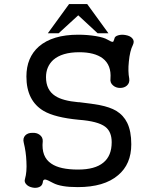

<svg xmlns="http://www.w3.org/2000/svg" viewBox="-20 -877 748 919"><path d="M260.7 -717.8 354.5 -803.7 447.3 -717.8H499L397.5 -857.4H310.5L209 -717.8ZM359.4 -627Q432.6 -627 471.7 -597.7Q513.7 -565.4 508.8 -501Q505.9 -480.5 521.5 -467.8Q535.2 -456.1 554.7 -456.1Q575.2 -456.1 587.9 -467.8Q601.6 -480.5 598.6 -501Q591.8 -535.2 596.7 -582Q601.6 -633.8 616.2 -662.1Q625 -680.7 613.3 -693.4Q603.5 -705.1 582 -709Q562.5 -712.9 545.9 -708Q528.3 -703.1 527.3 -690.4L525.4 -685.5Q523.4 -676.8 519.5 -676.8Q513.7 -675.8 494.1 -687.5Q478.5 -697.3 439.5 -704.1Q398.4 -710.9 354.5 -710.9Q231.4 -710.9 166 -654.3Q106.4 -601.6 106.4 -510.7Q106.4 -394.5 189.5 -345.7Q243.2 -314.5 357.4 -303.7Q448.2 -296.9 483.4 -270.5Q514.6 -247.1 514.6 -196.3Q514.6 -130.9 474.6 -98.6Q434.6 -65.4 353.5 -65.4Q266.6 -65.4 225.6 -93.8Q176.8 -126 184.6 -201.2Q185.5 -220.7 168.9 -232.4Q155.3 -242.2 134.8 -241.2Q113.3 -241.2 101.6 -229.5Q87.9 -215.8 93.8 -193.4Q104.5 -150.4 106.4 -104.5Q109.4 -53.7 99.6 -20.5Q94.7 -5.9 106.4 5.9Q116.2 16.6 134.8 20.5Q152.3 24.4 167 18.6Q181.6 12.7 184.6 -2.9Q185.5 -19.5 197.3 -17.6Q206.1 -16.6 234.4 -1Q252.9 8.8 282.2 13.7Q309.6 18.6 352.5 18.6Q478.5 18.6 544.9 -38.1Q608.4 -90.8 608.4 -186.5Q608.4 -249 588.9 -289.1Q571.3 -325.2 536.1 -346.7Q505.9 -364.3 457 -374Q426.8 -379.9 360.4 -387.7H355.5Q279.3 -394.5 244.1 -418Q200.2 -446.3 200.2 -507.8Q200.2 -557.6 234.4 -589.8Q276.4 -627 359.4 -627Z"/></svg>

Font: Gungsuh
Style: Regular
Weight: 400
Version: Version 2.21